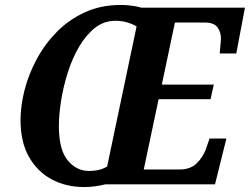

<svg xmlns="http://www.w3.org/2000/svg" viewBox="-20 -745 1010 776"><path d="M320 11Q247 11 189 -20Q131 -51 97 -111Q63 -171 63 -260Q63 -318 79.5 -382Q96 -446 129 -507Q162 -568 210.5 -617Q259 -666 323.5 -695.5Q388 -725 468 -725Q512 -725 552 -714H970L935 -529H868Q868 -534 869.5 -547Q871 -560 872 -573Q873 -586 873 -589Q873 -616 858.5 -635Q844 -654 808 -654H687L634 -403H844L831 -344H621L561 -60H706Q749 -60 774.5 -84.5Q800 -109 812 -142L827 -185H895L849 0H406Q386 5 364.5 8Q343 11 320 11ZM340 -54Q360 -54 378 -58Q396 -62 413 -72L532 -638Q516 -648 494 -654.5Q472 -661 446 -661Q400 -661 363.5 -632Q327 -603 299.5 -556Q272 -509 254 -452Q236 -395 227 -338.5Q218 -282 218 -235Q218 -140 253.5 -97Q289 -54 340 -54Z"/></svg>

Font: Noto Serif SemiCondensed
Style: Bold Italic
Weight: 700
Width: 4
Italic angle: -12°
Designer: Monotype Design Team
Foundry: Monotype Imaging Inc.
Version: Version 2.014